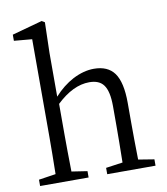

<svg xmlns="http://www.w3.org/2000/svg" viewBox="-88 -881 832 955"><g transform="rotate(-10 327.5 -403.5)"><path d="M37 0V-32L123 -45Q125 -155 125 -228V-726L34 -734V-765L187 -807L202 -798L198 -644V-423Q242 -472 295 -500Q350 -528 401 -528Q471 -528 504 -483Q538 -436 538 -332V-228Q538 -155 540 -45L620 -32V0H376V-32L461 -44Q463 -156 463 -228V-328Q463 -404 439 -436Q417 -466 367 -466Q285 -466 201 -386V-228Q201 -156 203 -44L282 -32V0Z"/></g></svg>

Font: Cactus Classical Serif
Style: Regular
Weight: 400
Designer: Henry Chan (via Glyphwiki)、田海東、宇文滿月
Foundry: Moonlit Owen
Version: Version 1.000